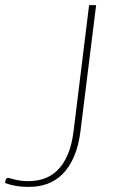

<svg xmlns="http://www.w3.org/2000/svg" viewBox="-39 -723 444 751"><path d="M276 -212Q269 -154 251.2 -112.2Q233.5 -70.5 207 -43.5Q180.5 -16.5 146.2 -4Q112 8.5 71.5 8Q44.5 8 23 4.2Q1.5 0.5 -19 -7L-17 -19.5Q-16 -22 -14.2 -24.5Q-12.5 -27 -7.5 -27Q-3 -27 3 -25Q9 -23 18 -20.8Q27 -18.5 40.2 -16.5Q53.5 -14.5 72.5 -14.5Q104 -14.5 133 -24.2Q162 -34 185.5 -56.8Q209 -79.5 225.5 -117.2Q242 -155 249 -211.5L309.5 -703H337Z"/></svg>

Font: Lato Thin
Style: Italic
Weight: 200
Italic angle: -7°
Designer: Lukasz Dziedzic
Foundry: tyPoland Lukasz Dziedzic
Version: Version 2.007; 2014-02-27